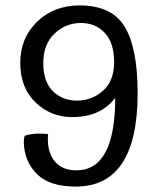

<svg xmlns="http://www.w3.org/2000/svg" viewBox="-20 -675 589 710"><path d="M260 15Q164 15 117 -31Q70 -77 68 -149Q68 -160 71 -173Q97 -181 122 -181Q147 -181 158 -179Q157 -172 157 -160Q157 -107 184.5 -76Q212 -45 262 -45Q406 -45 406 -313Q352 -242 247 -242Q168 -242 111.5 -296Q55 -350 55 -442.5Q55 -535 117.5 -595Q180 -655 274 -655Q394 -655 441.5 -575.5Q489 -496 489 -331Q489 15 260 15ZM264.5 -303Q319 -303 360.5 -339Q402 -375 402 -445.5Q402 -516 368 -553Q334 -590 278.5 -590Q223 -590 181.5 -550.5Q140 -511 140 -442.5Q140 -374 175 -338.5Q210 -303 264.5 -303Z"/></svg>

Font: Port Lligat Sans
Style: Regular
Weight: 400
Designer: Dario Muhafara, Eduardo Rodriguez Tunni
Foundry: Tipo
Version: Version 1.002